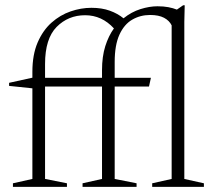

<svg xmlns="http://www.w3.org/2000/svg" viewBox="-20 -730 834 750"><path d="M241.5 0H30.5V-14L106.5 -31V-385L15.5 -394.5V-406.5L106.5 -426.5V-449.5Q106.5 -516.5 127 -564Q147.5 -611.5 181.2 -641.5Q215 -671.5 255.8 -685.5Q296.5 -699.5 337 -699.5Q378 -699.5 409 -688.2Q440 -677 462.5 -658.5Q493.5 -683.5 528.8 -694.5Q564 -705.5 595 -705.5Q619 -705.5 637.5 -702Q656 -698.5 671 -692.5L695.5 -709.5H701.5L700 -644.5V-31L776.5 -14V0H574.5V-14L650.5 -31V-631Q641.5 -649.5 620.8 -660.5Q600 -671.5 566.5 -671.5Q528 -671.5 496.5 -653.2Q465 -635 446.5 -594.5Q428 -554 428 -488V-426H569.5L562 -392H428V-31L513.5 -14V0H302.5V-14L378.5 -31V-392H156V-31L241.5 -14ZM156 -480V-426H378.5V-456Q378.5 -509 391.2 -549.5Q404 -590 425 -619Q378 -670.5 312.5 -670.5Q246.5 -670.5 201.2 -624.8Q156 -579 156 -480Z"/></svg>

Font: Newsreader Text Light
Style: Regular
Weight: 300
Designer: Hugues Gentile
Foundry: Production Type
Version: Version 1.001